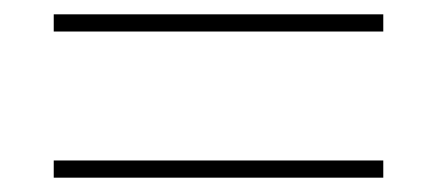

<svg xmlns="http://www.w3.org/2000/svg" viewBox="-20 -487 610 268"><path d="M55 -443H515V-467H55ZM55 -239H515V-263H55Z"/></svg>

Font: Noto Kufi Arabic Thin
Style: Regular
Weight: 100
Designer: Monotype Design Team, David Williams, Khaled Hosny
Foundry: Google LLC
Version: Version 2.109